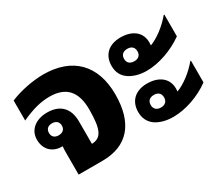

<svg xmlns="http://www.w3.org/2000/svg" viewBox="-103 -816 1216 1057"><g transform="rotate(-30 504.5 -287.5)"><path d="M137 0H288C448 0 533 -98 533 -282C533 -469 427 -575 243 -575C177 -575 91 -558 31 -532V-405C100 -437 156 -452 211 -452C316 -452 367 -396 367 -282C367 -155 346 -112 285 -110V-253C285 -336 239 -383 157 -383C83 -383 34 -342 34 -281C34 -219 74 -179 136 -179H139C137 -166 137 -150 137 -129ZM151 -242C125 -242 110 -256 110 -280C110 -304 125 -318 151 -318C176 -318 192 -304 192 -280C192 -256 176 -242 151 -242Z M749 -307C825 -307 917 -339 986 -389V-527H982C940 -476 883 -434 837 -417C837 -423 838 -429 838 -436C838 -500 790 -539 713 -539C638 -539 593 -496 593 -427C593 -389 607 -359 637 -338C664 -319 703 -307 749 -307ZM715 -387C688 -387 672 -401 672 -426C672 -452 688 -466 715 -466C741 -466 757 -452 757 -426C757 -401 741 -387 715 -387ZM749 -14C825 -14 917 -45 986 -96V-234H982C940 -183 883 -141 837 -124C837 -130 838 -136 838 -143C838 -206 790 -246 713 -246C638 -246 593 -203 593 -134C593 -96 607 -66 637 -44C665 -25 703 -14 749 -14ZM715 -93C688 -93 672 -108 672 -133C672 -159 688 -173 715 -173C741 -173 757 -159 757 -133C757 -108 741 -93 715 -93Z"/></g></svg>

Font: Noto Sans Thai Looped ExtraBold
Style: Regular
Weight: 800
Designer: Cadson Demak Team
Foundry: Cadson Demak Co., Ltd.
Version: Version 1.001